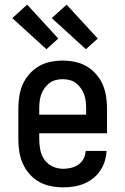

<svg xmlns="http://www.w3.org/2000/svg" viewBox="-20 -799 540 827"><path d="M252 8Q225 8 198 2.5Q171 -3 148 -16Q125 -29 107 -49.5Q89 -70 78 -95Q67 -120 63 -146.5Q59 -173 59 -200V-330Q59 -357 63 -383.5Q67 -410 77.5 -434.5Q88 -459 106 -479.5Q124 -500 147 -513.5Q170 -527 196.5 -532.5Q223 -538 250 -538Q277 -538 303.5 -532.5Q330 -527 353 -513.5Q376 -500 394 -479.5Q412 -459 422.5 -434.5Q433 -410 437 -383.5Q441 -357 441 -330V-225H149V-200Q149 -177 153.5 -153.5Q158 -130 171.5 -111Q185 -92 206.5 -82Q228 -72 252 -72Q269 -72 286 -76Q303 -80 317.5 -90Q332 -100 340 -115.5Q348 -131 349 -149H439Q438 -126 431 -104Q424 -82 411 -63Q398 -44 380 -30Q362 -16 341 -7.5Q320 1 297.5 4.5Q275 8 252 8ZM149 -305H351V-330Q351 -345 349.5 -360.5Q348 -376 343 -390.5Q338 -405 329 -418Q320 -431 308 -440.5Q296 -450 280.5 -454Q265 -458 250 -458Q235 -458 219.5 -454Q204 -450 192 -440.5Q180 -431 171 -418Q162 -405 157 -390.5Q152 -376 150.5 -360.5Q149 -345 149 -330ZM350 -587 203 -721 267 -779 401 -633ZM180 -587 33 -721 97 -779 231 -633Z"/></svg>

Font: Iosevka Slab Medium
Style: Regular
Weight: 500
Monospace: yes
Designer: Belleve Invis
Foundry: Belleve Invis
Version: Version 11.1.1; ttfautohint (v1.8.3)